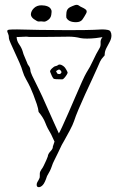

<svg xmlns="http://www.w3.org/2000/svg" viewBox="-20 -575 492 796"><path d="M141 201Q132 201 132 191Q132 184 136 178Q140 172 143 165Q145 163 145 154.5Q145 146 145 145Q145 140 147 136Q149 132 152 127Q155 124 161 112.5Q167 101 172 89Q177 77 178 74Q179 63 189.5 52Q200 41 199 33L206 12Q202 4 198.5 -4Q195 -12 192 -18Q176 -44 168 -65.5Q160 -87 140 -111Q139 -124 132.5 -143.5Q126 -163 118.5 -182Q111 -201 106 -212Q98 -229 88.5 -245.5Q79 -262 74 -279Q70 -294 60.5 -315.5Q51 -337 41 -358.5Q31 -380 24 -396Q17 -412 17 -416Q17 -428 13.5 -435.5Q10 -443 10 -446Q10 -451 18 -452Q26 -453 51 -453Q87 -452 143.5 -451Q200 -450 263 -450Q298 -450 333.5 -450.5Q369 -451 403 -453Q417 -453 426.5 -451Q436 -449 438 -444Q442 -437 442 -428Q442 -415 435 -402Q428 -389 421 -375.5Q414 -362 414 -348Q414 -343 410 -341Q400 -331 394.5 -319Q389 -307 384 -295Q376 -276 362 -246.5Q348 -217 333 -184Q318 -151 305.5 -121.5Q293 -92 287 -73Q282 -58 269.5 -34.5Q257 -11 246.5 7.5Q236 26 236 26Q236 26 236 26Q236 26 236 26Q230 38 220 59.5Q210 81 205 90Q199 101 194 116.5Q189 132 175 155Q166 183 157.5 192Q149 201 141 201ZM224 -22Q228 -28 239 -52Q250 -76 264.5 -109Q279 -142 293.5 -176Q308 -210 320 -236.5Q332 -263 338 -273Q354 -298 366 -324.5Q378 -351 393 -376Q398 -384 397 -397.5Q396 -411 405 -421Q395 -419 376.5 -417Q358 -415 341 -415Q333 -415 326 -415.5Q319 -416 314 -417Q290 -423 266 -423Q251 -423 226.5 -422.5Q202 -422 175.5 -422Q149 -422 128 -422Q107 -422 99 -422Q97 -423 87 -423Q77 -423 64.5 -422Q52 -421 49 -422Q49 -406 59.5 -391Q70 -376 74 -362Q77 -350 82 -339.5Q87 -329 91 -318Q94 -308 99.5 -301.5Q105 -295 106 -284Q106 -277 113.5 -261Q121 -245 129.5 -228.5Q138 -212 141 -205Q145 -198 156 -173.5Q167 -149 180.5 -118.5Q194 -88 206 -61.5Q218 -35 224 -22ZM238 -246Q205 -246 202 -249Q197 -255 194 -262.5Q191 -270 188 -277Q186 -282 195 -291Q204 -300 211 -301Q217 -302 221 -305.5Q225 -309 234 -306Q245 -301 250.5 -293Q256 -285 260 -276Q262 -272 252.5 -259Q243 -246 238 -246ZM228 -268Q230 -268 233 -272Q236 -276 235 -277Q233 -280 231.5 -282.5Q230 -285 227 -286Q224 -288 223 -286.5Q222 -285 220 -285Q218 -284 215 -282Q212 -280 213 -278Q215 -274 218 -270Q219 -268 228 -268ZM295 -483Q264 -483 255 -502Q254 -509 255.5 -523.5Q257 -538 270 -545Q280 -550 290 -553.5Q300 -557 307 -552Q312 -548 319 -545Q326 -542 332 -538Q344 -531 337 -519Q330 -506 322 -494.5Q314 -483 295 -483ZM143 -486Q137 -485 132 -488.5Q127 -492 120 -496Q108 -505 108 -516Q109 -530 121 -541.5Q133 -553 152 -553Q166 -553 177.5 -548.5Q189 -544 193 -533Q195 -528 192.5 -513Q190 -498 176 -490Q167 -484 159.5 -485.5Q152 -487 143 -486Z"/></svg>

Font: Sankofa Display
Style: Regular
Weight: 400
Designer: Batsirai Madzonga
Foundry: Batsirai Madzonga
Version: Version 1.000; ttfautohint (v1.8.4.7-5d5b)